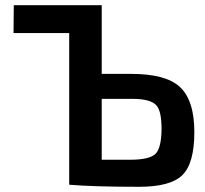

<svg xmlns="http://www.w3.org/2000/svg" viewBox="-20 -710 788 738"><path d="M484 -426Q616 -426 670 -377Q727 -326 727 -202Q727 -81 680 -36Q634 8 515 8Q339 8 246 0V-583H32L33 -690H371V-426ZM480 -96Q555 -96 578 -119Q600 -141 601 -213Q601 -282 582 -304Q560 -330 490 -330H371V-96Z"/></svg>

Font: Taylor Sans Upright Semi Bold
Style: Regular
Weight: 600
Italic angle: -8°
Designer: Natanael Gama
Version: Version 1.001 September 8, 2015